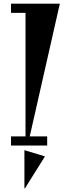

<svg xmlns="http://www.w3.org/2000/svg" viewBox="-20 -793 386 1046"><path d="M40 -723V-773H306L142 -50H237V0H40V-50H119V-723ZM113 25 225 59 116 233H113Z"/></svg>

Font: Chokokutai
Style: Regular
Weight: 400
Designer: 108号,108go
Foundry: Font Zone 108
Version: Version 1.000; ttfautohint (v1.8.3)